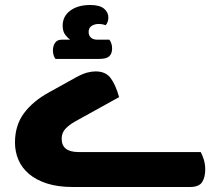

<svg xmlns="http://www.w3.org/2000/svg" viewBox="-20 -749 872 769"><path d="M272 0Q212 0 168.5 -14Q125 -28 96.5 -52Q68 -76 54 -108.5Q40 -141 40 -178Q40 -247 76 -295.5Q112 -344 176 -379L286 -440Q312 -454 330 -458.5Q348 -463 363 -463Q403 -463 423 -436.5Q443 -410 457 -360L280 -262Q257 -249 242 -233Q227 -217 227 -193Q227 -140 295 -140H784Q791 -127 796.5 -109Q802 -91 802 -71Q802 -39 789.5 -19.5Q777 0 740 0ZM335 -621Q335 -607 344 -598.5Q353 -590 371 -590H418Q423 -584 426 -574.5Q429 -565 429 -555Q429 -534 417.5 -523.5Q406 -513 377 -513H202Q198 -518 195 -527Q192 -536 192 -547Q192 -565 200.5 -577.5Q209 -590 227 -590H261Q252 -596 241.5 -609.5Q231 -623 231 -646Q231 -684 261.5 -706.5Q292 -729 341 -729Q379 -729 396.5 -714.5Q414 -700 414 -679Q414 -671 411.5 -662.5Q409 -654 403 -648Q390 -653 374 -653Q360 -653 347.5 -645.5Q335 -638 335 -621Z"/></svg>

Font: Baloo Bhaijaan
Style: Regular
Weight: 400
Designer: Devika Bhansali and Ek Type
Foundry: Ek Type
Version: Version 1.443;PS 1.000;hotconv 16.6.51;makeotf.lib2.5.65220;